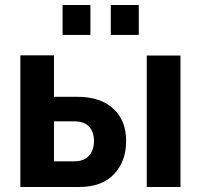

<svg xmlns="http://www.w3.org/2000/svg" viewBox="-20 -744 800 764"><path d="M229 -605V-724.1H339.8V-605ZM420.9 -605V-724.1H532.2V-605ZM61 0V-523.9H194.8V-358.9H287.1Q379.9 -358.9 430.9 -311.5Q481.9 -264.2 481.9 -184.1Q481.9 -101.1 433.3 -50.5Q384.8 0 295.9 0ZM564 0V-522.9H698.2V0ZM194.8 -102.1H274.9Q314.5 -102.1 334.2 -124.5Q354 -147 354 -183.1Q354 -218.8 334.7 -240Q315.4 -261.2 273.9 -261.2H194.8Z"/></svg>

Font: Rawline
Style: Bold
Weight: 700
Designer: Matt McInerney, Pablo Impallari, Rodrigo Fuenzalida
Foundry: Matt McInerney, Pablo Impallari, Rodrigo Fuenzalida
Version: Version 4.020;PS 004.020;hotconv 1.0.88;makeotf.lib2.5.64775